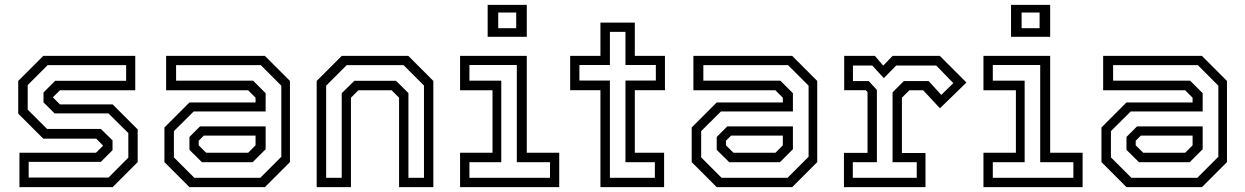

<svg xmlns="http://www.w3.org/2000/svg" viewBox="-20 -770 5124 790"><path d="M60 0V-141.5H375L405.5 -172V-169.5L376 -199.5H158L55 -302.5V-437L158 -540H536.5V-398.5H226.5L196 -368V-371L226.5 -340.5H443.5L546.5 -237.5V-103L443.5 0ZM98 -39.5H426.5L508 -121.5V-222.5L426 -303.5H204.5L159 -349V-389.5L207 -437.5H499V-502H176L94 -420V-319L173.5 -239.5H395L443 -192.5V-152L395 -104H98Z M759.5 0 656.5 -103V-245.5L759.5 -348.5H1031.5V-368L1001 -398.5H663.5V-540H1070L1173 -437V-103L1070 0ZM811 -102.5 759.5 -153.5V-206.5L803 -250H1073V-156L1019.5 -102.5ZM779.5 -38.5H1051L1137.5 -125V-417.5L1053 -502H704.5V-438H1021.5L1073 -386.5V-311.5H777L695.5 -230.5V-122.5ZM828.5 -141.5H1001L1031.5 -172V-212H818.5L797.5 -191V-172Z M1283 0V-437L1386 -540H1660L1763 -437V0H1622V-368L1591.5 -398.5H1454.5L1424 -368V0ZM1322 -38.5H1386V-386.5L1438 -437.5H1609.5L1660.5 -387V-38.5H1724.5V-418L1640.5 -502H1406.5L1322 -417.5Z M1986.5 -618.5V-750H2147.5V-618.5ZM2030 -654H2104V-718.5H2030ZM1873 0V-141.5H2006.5V-398.5H1873V-540H2147.5V-141.5H2281V0ZM1911.5 -38.5H2243V-102.5H2106.5V-502.5H1911.5V-438H2042.5V-102.5H1911.5Z M2450.5 0V-399H2326V-540H2450.5V-677H2592V-540H2716V-399H2592V-141.5H2712.5V0ZM2489.5 -38.5H2674.5V-102.5H2553.5V-438.5H2678.5V-502.5H2553.5V-639H2489.5V-502.5H2364V-438.5H2489.5Z M2929 0 2826 -103V-245.5L2929 -348.5H3201V-368L3170.5 -398.5H2833V-540H3239.5L3342.5 -437V-103L3239.5 0ZM2980.5 -102.5 2929 -153.5V-206.5L2972.5 -250H3242.5V-156L3189 -102.5ZM2949 -38.5H3220.5L3307 -125V-417.5L3222.5 -502H2874V-438H3191L3242.5 -386.5V-311.5H2946.5L2865 -230.5V-122.5ZM2998 -141.5H3170.5L3201 -172V-212H2988L2967 -191V-172Z M3452.5 0V-141H3549.5V-391.5L3542 -399H3453.5V-540H3580L3614 -500L3652.5 -540H3847L3956.5 -430.5L3847.5 -324.5L3778.5 -398.5H3721.5L3691 -368V-140.5H3788V0ZM3489 -38.5H3752V-102.5H3652.5V-390L3699 -436.5H3801L3853 -379.5L3902.5 -428L3832 -500.5H3667.5L3616.5 -448.5L3569 -500.5H3489.5V-436.5H3554.5L3588 -400V-102.5H3489Z M4140 -618.5V-750H4301V-618.5ZM4183.5 -654H4257.5V-718.5H4183.5ZM4026.5 0V-141.5H4160V-398.5H4026.5V-540H4301V-141.5H4434.5V0ZM4065 -38.5H4396.5V-102.5H4260V-502.5H4065V-438H4196V-102.5H4065Z M4615 0 4512 -103V-245.5L4615 -348.5H4887V-368L4856.5 -398.5H4519V-540H4925.5L5028.5 -437V-103L4925.5 0ZM4666.5 -102.5 4615 -153.5V-206.5L4658.5 -250H4928.5V-156L4875 -102.5ZM4635 -38.5H4906.5L4993 -125V-417.5L4908.5 -502H4560V-438H4877L4928.5 -386.5V-311.5H4632.5L4551 -230.5V-122.5ZM4684 -141.5H4856.5L4887 -172V-212H4674L4653 -191V-172Z"/></svg>

Font: Tourney Thin
Style: Regular
Weight: 400
Version: Version 1.015